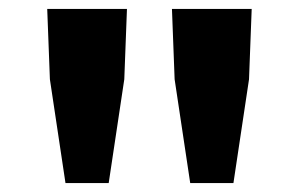

<svg xmlns="http://www.w3.org/2000/svg" viewBox="-20 -804 671 431"><path d="M127 -393H224L259 -626L265 -784H86L92 -626ZM407 -393H504L539 -626L545 -784H366L372 -626Z"/></svg>

Font: Noto Sans CJK KR Black
Style: Regular
Weight: 900
Designer: Ryoko NISHIZUKA (kana & ideographs); Paul D. Hunt (Latin, Greek & Cyrillic); Wenlong ZHANG (bopomofo); Sandoll Communica
Foundry: Adobe Systems Incorporated
Version: Version 1.004;PS 1.004;hotconv 1.0.82;makeotf.lib2.5.63406